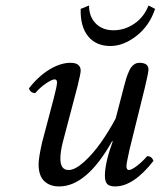

<svg xmlns="http://www.w3.org/2000/svg" viewBox="-20 -667 583 697"><path d="M389.2 -153.8 387.2 -154.8Q294.9 9.8 194.8 9.8Q160.6 9.8 140.4 -9.8Q120.1 -29.3 120.1 -70.8Q120.1 -93.8 132.8 -149.9L173.8 -305.2Q187 -355 187 -367.2Q187 -378.9 178.2 -378.9Q168.9 -378.9 147.5 -364.5Q126 -350.1 107.9 -329.1Q90.8 -329.1 85 -346.2Q119.1 -390.1 159.4 -414.6Q199.7 -439 235.8 -439Q272.9 -439 272.9 -410.2Q272.9 -400.9 262.2 -356.9L208 -150.9Q199.2 -116.2 199.2 -90.8Q199.2 -49.8 229 -49.8Q252.4 -49.8 284.9 -79.1Q317.4 -108.4 346.2 -149.4Q375 -190.4 399.9 -236.8L431.2 -356.9Q435.1 -372.6 438.7 -383.8Q442.4 -395 448.7 -409.4Q455.1 -423.8 464.6 -431.4Q474.1 -439 485.8 -439Q519 -439 519 -415Q519 -403.3 505.9 -349.1L450.2 -124Q439 -74.2 439 -64Q439 -49.8 448.2 -49.8Q457 -49.8 476.3 -64.2Q495.6 -78.6 514.2 -100.1Q531.2 -100.1 537.1 -83Q464.8 9.8 397.9 9.8Q376.5 9.8 368.7 0.5Q360.8 -8.8 360.8 -28.8Q360.8 -75.7 389.2 -153.8ZM303.2 -647Q303.2 -606.9 327.4 -582Q351.6 -557.1 392.1 -557.1Q432.6 -557.1 467.8 -581.1Q502.9 -605 519 -647L543 -634.8Q522.5 -573.2 475.3 -536.6Q428.2 -500 380.9 -500Q328.1 -500 299.6 -535.6Q271 -571.3 272.9 -634.8Z"/></svg>

Font: Common Serif
Style: Italic
Weight: 400
Italic angle: -12°
Designer: Philipp H. Poll, Khaled Hosny
Foundry: Stefan Peev, Context Ltd.
Version: Version 1.026